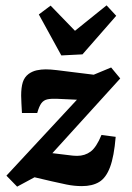

<svg xmlns="http://www.w3.org/2000/svg" viewBox="-20 -688 492 717"><path d="M44 9 4 -32 302 -353 303 -314 194 -319Q171 -320 157 -317Q143 -314 134.5 -302.5Q126 -291 119 -266H62Q61 -286 60 -302.5Q59 -319 59 -331Q59 -361 65 -380.5Q71 -400 87 -412Q101 -422 117.5 -425.5Q134 -429 151 -429Q168 -429 193 -426Q218 -423 249 -419L330 -409L395 -436L429 -395L142 -79L134 -121L250 -107Q252 -107 256.5 -106.5Q261 -106 268 -106Q297 -106 318.5 -122Q340 -138 359 -184L412 -177Q406 -104 391 -64Q376 -24 350.5 -8.5Q325 7 286 7Q257 7 228 1Q199 -5 173 -11L109 -26ZM414 -629 288 -485 209 -481 125 -634 169 -667 260 -573 378 -668Z"/></svg>

Font: Rasa
Style: Italic
Weight: 400
Italic angle: -7.10001°
Designer: Anna Giedrys (Yrsa+Rasa design), David Brezina (Yrsa art-direction, Rasa art-direction, design)
Foundry: Rosetta Type Foundry
Version: Version 2.004